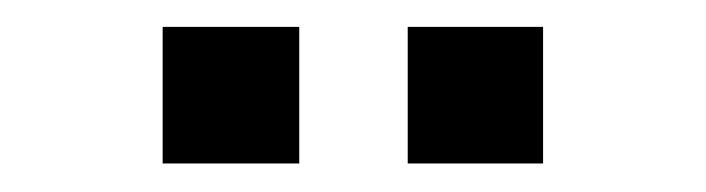

<svg xmlns="http://www.w3.org/2000/svg" viewBox="-20 -751 515 140"><path d="M98.6 -631.8V-731.4H198.2V-631.8ZM277.3 -631.8V-731.4H376V-631.8Z"/></svg>

Font: Gothic A1
Style: Regular
Weight: 400
Designer: HanYang I&C Co.,Ltd.
Foundry: HanYang I&C Co.,Ltd.
Version: Version 2.50